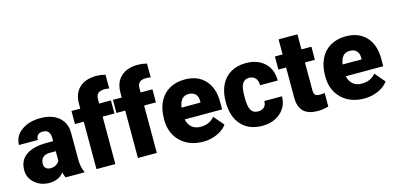

<svg xmlns="http://www.w3.org/2000/svg" viewBox="-70 -1185 3334 1620"><g transform="rotate(-15 1597.5 -375.0)"><path d="M343.8 0Q335 -16.1 328.1 -47.4Q282.7 9.8 201.2 9.8Q126.5 9.8 74.2 -35.4Q22 -80.6 22 -148.9Q22 -234.9 85.4 -278.8Q148.9 -322.8 270 -322.8H320.8V-350.6Q320.8 -423.3 257.8 -423.3Q199.2 -423.3 199.2 -365.7H34.7Q34.7 -442.4 99.9 -490.2Q165 -538.1 266.1 -538.1Q367.2 -538.1 425.8 -488.8Q484.4 -439.5 485.8 -353.5V-119.6Q486.8 -46.9 508.3 -8.3V0ZM240.7 -107.4Q271.5 -107.4 291.7 -120.6Q312 -133.8 320.8 -150.4V-234.9H272.9Q187 -234.9 187 -157.7Q187 -135.3 202.1 -121.3Q217.3 -107.4 240.7 -107.4Z M613.3 0V-414.1H536.6V-528.3H613.3V-570.3Q613.3 -660.6 666.5 -710.4Q719.7 -760.3 815.9 -760.3Q851.1 -760.3 893.1 -750L893.6 -628.9Q878.4 -633.3 853 -633.3Q778.3 -633.3 778.3 -568.8V-528.3H881.3V-414.1H778.3V0Z M975.6 0V-414.1H898.9V-528.3H975.6V-570.3Q975.6 -660.6 1028.8 -710.4Q1082 -760.3 1178.2 -760.3Q1213.4 -760.3 1255.4 -750L1255.9 -628.9Q1240.7 -633.3 1215.3 -633.3Q1140.6 -633.3 1140.6 -568.8V-528.3H1243.7V-414.1H1140.6V0Z M1545.4 9.8Q1423.8 9.8 1348.6 -62.7Q1273.4 -135.3 1273.4 -251.5V-265.1Q1273.4 -346.2 1303.5 -408.2Q1333.5 -470.2 1391.1 -504.2Q1448.7 -538.1 1527.8 -538.1Q1639.2 -538.1 1703.6 -469Q1768.1 -399.9 1768.1 -276.4V-212.4H1440.9Q1449.7 -168 1479.5 -142.6Q1509.3 -117.2 1556.6 -117.2Q1634.8 -117.2 1678.7 -171.9L1753.9 -83Q1723.1 -40.5 1666.7 -15.4Q1610.4 9.8 1545.4 9.8ZM1526.9 -411.1Q1454.6 -411.1 1440.9 -315.4H1606.9V-328.1Q1607.9 -367.7 1586.9 -389.4Q1565.9 -411.1 1526.9 -411.1Z M2057.6 -117.2Q2092.3 -117.2 2111.3 -136Q2130.4 -154.8 2129.9 -188.5H2284.2Q2284.2 -101.6 2221.9 -45.9Q2159.7 9.8 2061.5 9.8Q1946.3 9.8 1879.9 -62.5Q1813.5 -134.8 1813.5 -262.7V-269.5Q1813.5 -349.6 1843 -410.9Q1872.6 -472.2 1928.2 -505.1Q1983.9 -538.1 2060.1 -538.1Q2163.1 -538.1 2223.6 -481Q2284.2 -423.8 2284.2 -326.2H2129.9Q2129.9 -367.2 2109.9 -389.2Q2089.8 -411.1 2056.2 -411.1Q1992.2 -411.1 1981.4 -329.6Q1978 -303.7 1978 -258.3Q1978 -178.7 1997.1 -147.9Q2016.1 -117.2 2057.6 -117.2Z M2545.4 -659.7V-528.3H2632.3V-414.1H2545.4V-172.4Q2545.4 -142.6 2556.2 -130.9Q2566.9 -119.1 2598.6 -119.1Q2623 -119.1 2639.6 -122.1V-4.4Q2595.2 9.8 2546.9 9.8Q2461.9 9.8 2421.4 -30.3Q2380.9 -70.3 2380.9 -151.9V-414.1H2313.5V-528.3H2380.9V-659.7Z M2952.6 9.8Q2831.1 9.8 2755.9 -62.7Q2680.7 -135.3 2680.7 -251.5V-265.1Q2680.7 -346.2 2710.7 -408.2Q2740.7 -470.2 2798.3 -504.2Q2856 -538.1 2935.1 -538.1Q3046.4 -538.1 3110.8 -469Q3175.3 -399.9 3175.3 -276.4V-212.4H2848.1Q2856.9 -168 2886.7 -142.6Q2916.5 -117.2 2963.9 -117.2Q3042 -117.2 3085.9 -171.9L3161.1 -83Q3130.4 -40.5 3074 -15.4Q3017.6 9.8 2952.6 9.8ZM2934.1 -411.1Q2861.8 -411.1 2848.1 -315.4H3014.2V-328.1Q3015.1 -367.7 2994.1 -389.4Q2973.1 -411.1 2934.1 -411.1Z"/></g></svg>

Font: Vazir Black FD-UI
Style: Black-FD-UI
Weight: 900
Designer: Saber Rastikerdar
Foundry: Saber Rastikerdar
Version: Version 30.0.0